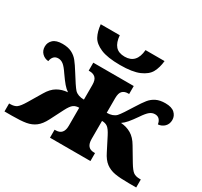

<svg xmlns="http://www.w3.org/2000/svg" viewBox="-160 -976 1252 1188"><g transform="rotate(30 466.5 -382.5)"><path d="M-4 -57H4Q33 -57 49.5 -69Q66 -81 90 -121L146 -215Q171 -258 203.5 -277Q236 -296 277 -299Q259 -311 241.5 -331.5Q224 -352 199 -388Q175 -424 158 -437.5Q141 -451 121 -451Q101 -451 89.5 -438.5Q78 -426 75 -405Q48 -407 29.5 -425.5Q11 -444 11 -473Q11 -502 32.5 -522Q54 -542 99 -542Q138 -542 164.5 -529Q191 -516 209.5 -493Q228 -470 254 -428Q275 -394 292 -368.5Q309 -343 319 -332Q342 -309 385 -309V-413Q385 -450 369.5 -464.5Q354 -479 328 -479H321V-536H610V-479H602Q577 -479 562.5 -464.5Q548 -450 548 -413V-309Q591 -309 614 -332Q624 -343 641 -368.5Q658 -394 679 -428Q705 -470 723.5 -493Q742 -516 768.5 -529Q795 -542 834 -542Q879 -542 900.5 -522Q922 -502 922 -473Q922 -444 903.5 -425.5Q885 -407 858 -405Q855 -426 843.5 -438.5Q832 -451 812 -451Q792 -451 775 -437.5Q758 -424 734 -388Q709 -352 691.5 -331.5Q674 -311 656 -299Q697 -296 729.5 -277Q762 -258 787 -215L843 -121Q867 -81 883.5 -69Q900 -57 929 -57H937V0H884Q821 0 784 -6.5Q747 -13 719.5 -33.5Q692 -54 671 -97L623 -191Q604 -228 588 -239.5Q572 -251 548 -251V-122Q548 -57 602 -57H610V0H321V-57H328Q385 -57 385 -122V-251Q361 -251 345 -239.5Q329 -228 310 -191L262 -97Q240 -54 213 -33.5Q186 -13 149 -6.5Q112 0 49 0H-4ZM242 -765H378Q382 -715 404 -690Q426 -665 470 -665Q554 -665 562 -765H698Q693 -716 674.5 -682Q656 -648 607.5 -627Q559 -606 471 -606Q381 -606 332 -627Q283 -648 265 -681.5Q247 -715 242 -765Z"/></g></svg>

Font: Noto Serif ExtraBold
Style: Regular
Weight: 800
Designer: Monotype Design Team
Foundry: Monotype Imaging Inc.
Version: Version 1.001